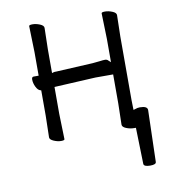

<svg xmlns="http://www.w3.org/2000/svg" viewBox="-76 -550 707 788"><g transform="rotate(-10 277.5 -156.5)"><path d="M458 -371V-107L459 -66L466 -68Q476 -72 486 -72Q518 -72 518 -55L512 160Q512 171 487 171Q462 171 460 160L456 8H451H449Q432 8 416 1.5Q400 -5 400 -15L402 -103V-224H328L174 -216L156 -215V-103L159 3Q159 8 144.5 8Q130 8 114 1Q98 -6 98 -15L100 -105V-211L96 -212Q86 -215 78.5 -230.5Q71 -246 71 -261Q71 -272 79 -272H95H100V-370L97 -479Q97 -484 111.5 -484Q126 -484 142 -477.5Q158 -471 158 -461L156 -372V-273Q165 -276 168 -276H173L327 -284Q343 -285 357 -287Q371 -289 379.5 -289Q388 -289 393 -283L402 -275V-372L399 -479Q399 -484 413.5 -484Q428 -484 444 -477.5Q460 -471 460 -461Z"/></g></svg>

Font: Moon Stars Kai T Light
Style: Regular
Weight: 300
Designer: GuiWonder
Version: Version 1.101